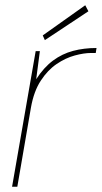

<svg xmlns="http://www.w3.org/2000/svg" viewBox="-20 -712 388 732"><path d="M26 0 116 -517H132L118 -410Q147 -455 182 -481Q217 -507 258.5 -518Q300 -529 348 -529L345 -510H327Q300 -510 265 -500.5Q230 -491 196 -468Q162 -445 135.5 -404.5Q109 -364 98 -302L46 0ZM151 -559 143 -577 305 -692 317 -669Z"/></svg>

Font: DM Sans 11pt Thin
Style: Italic
Weight: 250
Italic angle: -10°
Version: Version 4.004;gftools[0.9.30]